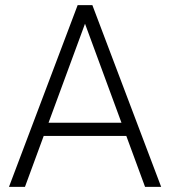

<svg xmlns="http://www.w3.org/2000/svg" viewBox="-20 -731 665 751"><path d="M547.4 0 474.1 -199.2H150.9L77.6 0H15.1L283.7 -710.9H341.3L610.4 0ZM169.9 -251H455.1L312.5 -638.2Z"/></svg>

Font: Vazirmatn RD FD ExtraLight
Style: Regular
Weight: 200
Designer: Saber Rastikerdar
Foundry: Saber Rastikerdar
Version: Version 33.003